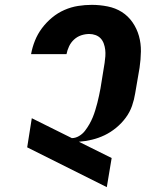

<svg xmlns="http://www.w3.org/2000/svg" viewBox="-20 -763 640 791"><path d="M420 8 92 -156 111 -276 276 -194Q291 -194 305.5 -202.5Q320 -211 330 -224Q340 -237 348 -251Q356 -265 362 -279.5Q368 -294 372.5 -309Q377 -324 381 -339Q385 -354 388 -369Q391 -384 394 -399L411 -504Q413 -517 414 -531Q415 -545 413.5 -558Q412 -571 407.5 -583.5Q403 -596 394.5 -605Q386 -614 373.5 -618.5Q361 -623 348 -623Q331 -623 314.5 -617.5Q298 -612 285 -600Q272 -588 264.5 -572Q257 -556 254 -540H108Q113 -568 124 -595.5Q135 -623 153 -647Q171 -671 194.5 -690.5Q218 -710 245.5 -722Q273 -734 301.5 -738.5Q330 -743 358 -743Q391 -743 423.5 -736.5Q456 -730 482 -713.5Q508 -697 526 -671Q544 -645 552.5 -614.5Q561 -584 560.5 -551Q560 -518 555 -484L537 -379Q533 -353 524 -327Q515 -301 498 -278Q481 -255 458.5 -236.5Q436 -218 411 -206Q386 -194 359 -187.5Q332 -181 305 -179L440 -112Z"/></svg>

Font: Iosevka Heavy Extended
Style: Italic
Weight: 900
Width: 7
Italic angle: -9°
Monospace: yes
Designer: Belleve Invis
Foundry: Belleve Invis
Version: Version 32.5.0; ttfautohint (v1.8.4)